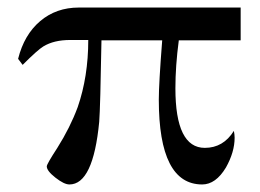

<svg xmlns="http://www.w3.org/2000/svg" viewBox="-20 -476 689 509"><path d="M618 -456V-369H454Q445 -301 445 -242Q445 -84 523 -84Q572 -84 600 -129Q602 -119 602 -111Q602 -73 579 -32Q552 13 516 13Q401 13 401 -212Q401 -254 410 -369H249Q246 -192 243 -153Q227 13 164 13Q150 13 127 -5Q104 -23 104 -35Q104 -41 132 -84Q166 -138 186 -192Q214 -273 214 -370H166Q123 -370 95 -353Q80 -344 40 -304L28 -320Q44 -384 86.5 -420Q129 -456 189 -456Z"/></svg>

Font: GFS Didot
Style: Regular
Weight: 400
Designer: Takis Katsoulidis and George D. Matthiopoulos
Foundry: Takis Katsoulidis and George D. Matthiopoulos
Version: Version 1.0